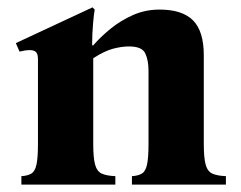

<svg xmlns="http://www.w3.org/2000/svg" viewBox="-20 -501 654 521"><path d="M533 -110Q533 -73 538 -54.5Q543 -36 556 -30Q569 -24 593 -23V0H338V-23Q355 -24 365 -30Q375 -36 379 -54.5Q383 -73 383 -110V-309Q383 -338 374 -356.5Q365 -375 330 -375Q311 -375 287.5 -369Q264 -363 233 -343V-110Q233 -73 238 -54.5Q243 -36 256 -30Q269 -24 293 -23V0H38V-23Q55 -24 65 -30Q75 -36 79 -54.5Q83 -73 83 -110V-340Q83 -355 77.5 -360Q72 -365 61 -365Q49 -365 33 -361L23 -384L231 -481L237 -475Q235 -466 232.5 -437Q230 -408 230 -378H233Q253 -401 280 -423Q307 -445 340.5 -460Q374 -475 413 -475Q475 -475 504 -445.5Q533 -416 533 -351Z"/></svg>

Font: Bona Nova
Style: Bold
Weight: 700
Designer: Mateusz Machalski
Foundry: Capitalics
Version: Version 4.001; ttfautohint (v1.8.3)